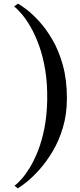

<svg xmlns="http://www.w3.org/2000/svg" viewBox="-20 -850 440 1056"><path d="M348 -310Q348 -222 326.2 -149Q304.5 -76 270.2 -18.5Q236 39 198.2 81.2Q160.5 123.5 128 149.8Q95.5 176 78 186L59.5 171.5Q75 161 97.2 136.2Q119.5 111.5 143.5 72.5Q167.5 33.5 188.8 -20.2Q210 -74 223.8 -142.5Q237.5 -211 239.5 -294Q241.5 -386 229.2 -462Q217 -538 195.5 -597.5Q174 -657 148.8 -701Q123.5 -745 99.2 -773.2Q75 -801.5 57.5 -814.5L79 -830Q94 -822 125.5 -798.2Q157 -774.5 195 -733.2Q233 -692 268 -632.2Q303 -572.5 325.5 -492.2Q348 -412 348 -310Z"/></svg>

Font: Merriweather 144pt SemiBold
Style: Regular
Weight: 600
Version: Version 2.100